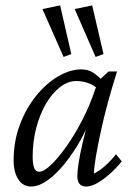

<svg xmlns="http://www.w3.org/2000/svg" viewBox="-20 -681 496 709"><path d="M95.7 7.8Q64.5 7.8 47.4 -19Q30.3 -45.9 30.3 -88.9Q30.3 -158.2 52.7 -218.8Q75.2 -279.3 112.3 -325.7Q149.4 -372.1 193.8 -398.4Q238.3 -424.8 280.3 -424.8Q305.7 -424.8 324.2 -412.6Q342.8 -400.4 362.3 -378.9L346.7 -347.7Q330.1 -365.2 307.6 -373.5Q285.2 -381.8 261.7 -381.8Q230.5 -381.8 201.2 -358.9Q171.9 -335.9 149.4 -297.4Q127 -258.8 113.8 -208.5Q100.6 -158.2 100.6 -103.5Q100.6 -76.2 106 -61.5Q111.3 -46.9 125 -46.9Q141.6 -46.9 167.5 -71.3Q193.4 -95.7 224.1 -138.7Q254.9 -181.6 284.2 -238.3Q313.5 -294.9 335 -361.3L343.8 -382.8L380.9 -417H412.1Q394.5 -361.3 378.9 -304.2Q363.3 -247.1 352.1 -194.8Q340.8 -142.6 334 -102.5Q327.1 -62.5 327.1 -40Q349.6 -51.8 369.1 -69.3Q388.7 -86.9 408.2 -111.3L429.7 -85Q405.3 -55.7 381.3 -35.2Q357.4 -14.6 336.4 -3.4Q315.4 7.8 297.9 7.8Q281.2 7.8 273.4 -2.4Q265.6 -12.7 265.6 -30.3Q265.6 -47.9 270 -77.6Q274.4 -107.4 285.6 -155.8Q296.9 -204.1 317.4 -277.3H328.1Q297.9 -192.4 256.3 -128.4Q214.8 -64.5 172.4 -28.3Q129.9 7.8 95.7 7.8ZM333 -470.7 255.9 -647.5 320.3 -661.1 362.3 -481.4ZM214.8 -470.7 136.7 -647.5 202.1 -661.1 243.2 -481.4Z"/></svg>

Font: Crimson Pro Light
Style: Italic
Weight: 300
Italic angle: -12°
Designer: Jacques Le Bailly
Foundry: Baron von Fonthausen
Version: Version 1.003